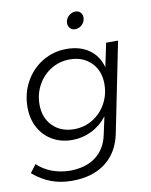

<svg xmlns="http://www.w3.org/2000/svg" viewBox="-98 -794 832 1061"><g transform="rotate(-10 318.0 -264.0)"><path d="M2 114 36 69Q106 135 216 138Q305 138 361.5 96.5Q418 55 435 -23L457 -125Q421 -78 369.5 -52.5Q318 -27 260 -27Q198 -27 149.5 -55Q101 -83 74 -133Q47 -183 47 -247Q47 -325 82.5 -389.5Q118 -454 179.5 -491Q241 -528 315 -528Q390 -528 441 -492Q492 -456 509 -391L537 -524H604L502 -19Q481 84 408 139.5Q335 195 220 195Q156 195 103 175Q50 155 2 114ZM488 -301Q488 -376 442 -422Q396 -468 322 -468Q265 -468 217.5 -439Q170 -410 142.5 -360Q115 -310 115 -251Q115 -176 161 -130Q207 -84 281 -84Q338 -84 385.5 -113Q433 -142 460.5 -192Q488 -242 488 -301ZM438 -683Q438 -660 421 -643.5Q404 -627 381 -627Q365 -627 354 -638.5Q343 -650 343 -667Q343 -690 360 -706.5Q377 -723 400 -723Q417 -723 427.5 -711.5Q438 -700 438 -683Z"/></g></svg>

Font: Gontserrat Light
Style: Italic
Weight: 300
Italic angle: -11.3°
Designer: Julieta Ulanovsky
Foundry: Julieta Ulanovsky
Version: Version 6.001